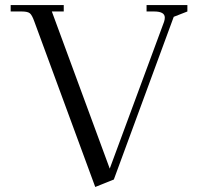

<svg xmlns="http://www.w3.org/2000/svg" viewBox="-20 -722 777 756"><path d="M22 -676.8V-702.1H231V-676.8H184.1L412.1 -58.1L626 -636.2Q628.9 -645 628.9 -652.8Q628.9 -676.8 586.9 -676.8H557.1V-702.1H717.8V-676.8L664.1 -655.8L428.2 -15.1L355 14.2L115.2 -637.2Q106.4 -662.1 97.9 -669.4Q89.4 -676.8 65.9 -676.8Z"/></svg>

Font: Dihjauti S
Style: Regular
Weight: 400
Designer: T. Christopher White
Version: Version 3.0.0